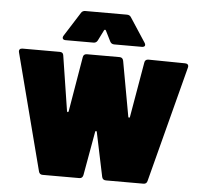

<svg xmlns="http://www.w3.org/2000/svg" viewBox="-51 -753 841 805"><g transform="rotate(5 369.5 -350.0)"><path d="M204 -571H321C329 -571 335 -574 339 -582L361 -626C363 -630 367 -630 369 -626L391 -582C395 -574 401 -571 409 -571H525C537 -571 542 -578 535 -589L469 -690C465 -697 459 -700 451 -700H276C268 -700 262 -697 258 -690L194 -589C188 -579 192 -571 204 -571ZM157 0H312C321 0 326 -5 328 -14L361 -199C362 -204 367 -204 368 -199L407 -13C409 -4 415 0 424 0H582C591 0 596 -5 598 -13L725 -501C728 -512 722 -518 712 -518L557 -520C548 -520 542 -515 541 -506L501 -274C500 -269 495 -269 494 -274L452 -506C450 -515 445 -520 436 -520H298C289 -520 283 -515 282 -506L243 -275C242 -270 237 -270 236 -275L200 -506C199 -516 193 -520 184 -520H27C17 -520 11 -514 14 -503L141 -13C143 -5 148 0 157 0Z"/></g></svg>

Font: Barlow Semi Condensed Black
Style: Regular
Weight: 900
Width: 4
Designer: Jeremy Tribby
Foundry: Tribby Type
Version: Version 1.408;PS 001.408;hotconv 1.0.88;makeotf.lib2.5.64775